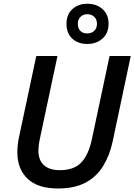

<svg xmlns="http://www.w3.org/2000/svg" viewBox="-20 -1020 734 1049"><path d="M297.4 9.8Q187 9.8 130.9 -43.2Q74.7 -96.2 74.7 -189.5Q74.7 -205.6 76.9 -227.3Q79.1 -249 84 -271.5L178.2 -713.9H293.9L199.7 -270.5Q189.9 -227.5 189.9 -196.3Q189.9 -145.5 219.5 -117.9Q249 -90.3 307.6 -90.3Q384.8 -90.3 424.3 -132.6Q463.9 -174.8 481.9 -258.8L578.6 -713.9H694.3L595.7 -248Q579.1 -170.4 543.2 -112.3Q507.3 -54.2 447.3 -22.2Q387.2 9.8 297.4 9.8ZM457 -779.8Q406.7 -779.8 375 -808.8Q343.3 -837.9 343.3 -890.1Q343.3 -941.4 375.7 -970.5Q408.2 -999.5 457 -999.5Q506.8 -999.5 540 -970.5Q573.2 -941.4 573.2 -891.1Q573.2 -838.4 539.8 -809.1Q506.3 -779.8 457 -779.8ZM457 -837.4Q480 -837.4 494.9 -851.6Q509.8 -865.7 509.8 -890.1Q509.8 -914.1 494.9 -928.2Q480 -942.4 457 -942.4Q435.1 -942.4 420.2 -928.2Q405.3 -914.1 405.3 -890.1Q405.3 -865.7 418.7 -851.6Q432.1 -837.4 457 -837.4Z"/></svg>

Font: Open Sans SemiBold
Style: Italic
Weight: 600
Italic angle: -12°
Designer: Monotype Design Team
Foundry: Monotype Imaging Inc.
Version: Version 3.003; ttfautohint (v1.8.4)